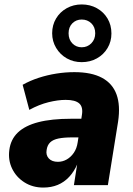

<svg xmlns="http://www.w3.org/2000/svg" viewBox="-20 -834 597 865"><path d="M175 11Q127 11 90 -12.5Q53 -36 34.5 -74.5Q16 -113 22 -158Q28 -206 60.5 -237Q93 -268 152.5 -283.5Q212 -299 301 -299H364L351 -215H305Q268 -215 243.5 -210Q219 -205 206 -192.5Q193 -180 190 -158Q186 -135 200 -120Q214 -105 241 -105Q262 -105 280.5 -115.5Q299 -126 312.5 -145.5Q326 -165 330 -193L349 -316Q355 -352 337 -368Q319 -384 276 -384Q241 -384 198.5 -373.5Q156 -363 112 -339L82 -452Q116 -471 154.5 -483.5Q193 -496 234 -502.5Q275 -509 315 -509Q392 -509 439.5 -483.5Q487 -458 505 -408.5Q523 -359 512 -286L466 0H313L328 -96H329Q314 -61 291.5 -37Q269 -13 240 -1Q211 11 175 11ZM348 -554Q311 -554 281 -571Q251 -588 233 -618Q215 -648 215 -684Q215 -721 232.5 -750.5Q250 -780 280.5 -797Q311 -814 348 -814Q386 -814 416.5 -797Q447 -780 464.5 -750.5Q482 -721 482 -683Q482 -647 464.5 -617.5Q447 -588 416.5 -571Q386 -554 348 -554ZM348 -621Q374 -621 391.5 -639Q409 -657 409 -684Q409 -712 391.5 -729Q374 -746 348 -746Q323 -746 306 -729Q289 -712 289 -684Q289 -656 306 -638.5Q323 -621 348 -621Z"/></svg>

Font: Nunito Sans 10pt SemiCondensed Black
Style: Italic
Weight: 900
Width: 4
Italic angle: -9°
Designer: Vernon Adams
Foundry: Vernon Adams
Version: Version 3.101;gftools[0.9.27]